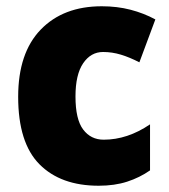

<svg xmlns="http://www.w3.org/2000/svg" viewBox="-20 -583 540 613"><path d="M295 10Q174 10 106 -58.5Q38 -127 38 -274Q38 -414 110 -488.5Q182 -563 305 -563Q354 -563 396.5 -552Q439 -541 476 -521L425 -384Q394 -400 366 -408.5Q338 -417 309 -417Q270 -417 245.5 -381Q221 -345 221 -275Q221 -202 245.5 -169.5Q270 -137 311 -137Q387 -137 459 -186V-39Q426 -16 386 -3Q346 10 295 10Z"/></svg>

Font: Noto Sans Sinhala UI SemiCondensed Black
Style: Regular
Weight: 900
Width: 4
Designer: Jelle Bosma - Monotype Design Team
Foundry: Monotype Imaging Inc.
Version: Version 2.006; ttfautohint (v1.8.4.7-5d5b)